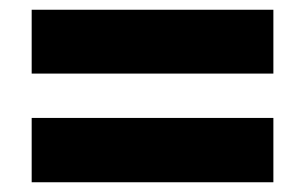

<svg xmlns="http://www.w3.org/2000/svg" viewBox="-20 -549 626 394"><path d="M45 -398V-529H541V-398ZM45 -175V-307H541V-175Z"/></svg>

Font: Noto Sans Georgian Black
Style: Regular
Weight: 900
Designer: Monotype Design Team, Akaki Razmadze
Foundry: Google LLC
Version: Version 2.005; ttfautohint (v1.8.4.7-5d5b)